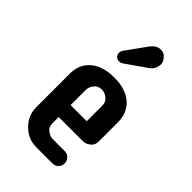

<svg xmlns="http://www.w3.org/2000/svg" viewBox="-237 -885 974 974"><g transform="rotate(45 250.0 -398.5)"><path d="M335.9 0H220.7Q161.1 0 118.7 -42.5Q76.2 -85 76.2 -144.5V-384.3Q76.2 -450.7 121.1 -490.2Q168 -530.3 250 -530.3Q331.1 -530.3 377.9 -490.2Q423.3 -450.2 423.3 -383.3V-246.6Q423.3 -222.2 411.1 -210Q390.1 -189 365.2 -189H191.9V-145.5Q191.9 -120.6 204.1 -108.9Q225.6 -88.4 249.5 -88.4H335.9Q354.5 -88.4 367.2 -75.2Q379.9 -62 379.9 -43.7Q379.9 -25.4 367.2 -12.7Q354.5 0 335.9 0ZM307.6 -384.3Q307.6 -408.7 295.4 -420.9Q273.9 -442.4 250 -442.4Q225.6 -442.4 212.9 -429.7Q191.9 -408.7 191.9 -384.3V-274.4H307.6ZM262.7 -765.1Q286.1 -797.4 316.9 -797.4Q337.4 -797.4 349.6 -785.2Q370.1 -764.6 370.1 -746.1Q370.1 -709 339.4 -688L231.9 -612.8Q220.2 -605 210.9 -605Q194.3 -605 186 -613.8Q177.7 -622.6 177.7 -635Q177.7 -647.5 186 -658.7Z"/></g></svg>

Font: Supermercado
Style: Regular
Weight: 400
Designer: James Grieshaber
Foundry: James Grieshaber
Version: Version 1.002